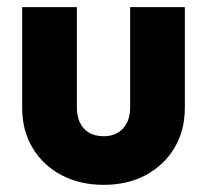

<svg xmlns="http://www.w3.org/2000/svg" viewBox="-20 -506 579 537"><path d="M270 11Q203 11 151.5 -16.5Q100 -44 71 -92.5Q42 -141 42 -204V-486H195V-206Q195 -181 203.5 -163Q212 -145 229 -135Q246 -125 270 -125Q304 -125 324 -146.5Q344 -168 344 -206V-486H497V-205Q497 -141 468 -92.5Q439 -44 388 -16.5Q337 11 270 11Z"/></svg>

Font: Outfit Thin
Style: Bold
Weight: 700
Version: Version 1.100;gftools[0.9.27]